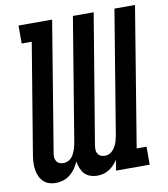

<svg xmlns="http://www.w3.org/2000/svg" viewBox="-83 -805 773 883"><g transform="rotate(-10 303.5 -363.5)"><path d="M107 8Q90 8 74 2.5Q58 -3 47 -15Q36 -27 30 -42.5Q24 -58 22 -75Q20 -92 21.5 -109.5Q23 -127 26 -144L110 -651H63V-735H220L120 -128Q118 -118 119 -108.5Q120 -99 125 -91Q130 -83 139 -79.5Q148 -76 158 -76Q167 -76 176.5 -80Q186 -84 193 -91Q200 -98 204.5 -106.5Q209 -115 212.5 -124Q216 -133 218 -142Q220 -151 222 -160L317 -735H414L313 -128Q312 -118 312.5 -108.5Q313 -99 318.5 -91Q324 -83 333 -79.5Q342 -76 352 -76Q361 -76 370 -80Q379 -84 386 -91Q393 -98 398 -106.5Q403 -115 406.5 -124Q410 -133 412 -142Q414 -151 416 -160L511 -735H607L500 -84H546V0H389L397 -49Q389 -37 378.5 -26Q368 -15 355.5 -7Q343 1 329 4.5Q315 8 301 8Q301 8 301 8Q301 8 301 8Q284 8 268 2.5Q252 -3 241.5 -14.5Q231 -26 225 -41Q219 -56 216 -73Q209 -56 198.5 -41Q188 -26 173.5 -14.5Q159 -3 141.5 2.5Q124 8 107 8Q107 8 107 8Q107 8 107 8Z"/></g></svg>

Font: Iosevka Curly Slab MdEx
Style: Italic
Weight: 500
Width: 7
Italic angle: -9°
Monospace: yes
Designer: Belleve Invis
Foundry: Belleve Invis
Version: Version 11.0.0; ttfautohint (v1.8.3)